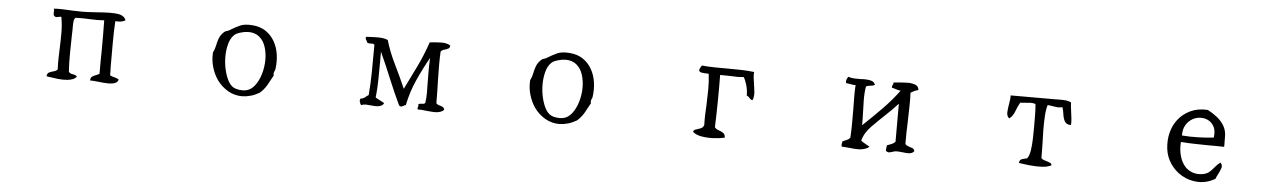

<svg xmlns="http://www.w3.org/2000/svg" viewBox="-27 -858 8054 1206"><g transform="rotate(5 4000.0 -255.5)"><path d="M732 -447Q722 -439 705.5 -436.5Q689 -434 669 -435Q665 -376 665 -297Q665 -218 665 -143Q666 -131 666 -118.5Q666 -106 666 -94Q678 -87 694.5 -83.5Q711 -80 722 -72Q718 -55 701 -48.5Q684 -42 661 -42Q646 -42 629 -43.5Q612 -45 596 -47Q581 -48 567.5 -49.5Q554 -51 544 -50Q543 -68 554 -75.5Q565 -83 577 -87Q583 -90 588.5 -92Q594 -94 599 -98Q599 -138 599 -176Q599 -214 600 -250Q600 -299 600 -345Q600 -391 599 -435Q578 -433 555 -433Q532 -433 508 -434Q487 -435 465 -435.5Q443 -436 421 -435Q410 -430 408 -415Q406 -400 406 -382Q406 -377 406 -372Q406 -367 406 -362Q406 -354 405.5 -345Q405 -336 405 -327Q404 -273 403 -213Q402 -153 406 -94Q414 -82 431.5 -80Q449 -78 459 -68Q451 -56 436 -50Q421 -44 402 -42Q374 -39 342.5 -42.5Q311 -46 288 -50Q282 -51 277.5 -51.5Q273 -52 269 -53Q270 -72 282.5 -78Q295 -84 311 -88Q327 -92 335 -102Q333 -137 334 -171Q335 -205 336 -238Q338 -287 338 -335.5Q338 -384 329 -432Q326 -434 321.5 -433Q317 -432 312 -431Q306 -429 298.5 -428.5Q291 -428 284 -435Q280 -439 279.5 -444.5Q279 -450 279 -456Q280 -462 280 -468Q280 -474 277 -480Q300 -482 331.5 -481Q363 -480 396 -478Q405 -478 414 -477.5Q423 -477 432 -477Q462 -476 492 -477.5Q522 -479 551 -481Q590 -484 626.5 -485Q663 -486 692 -480Q703 -478 715 -469.5Q727 -461 732 -447Z M1697 -222Q1696 -218 1695 -215Q1694 -212 1692 -209Q1690 -204 1688.5 -198Q1687 -192 1690 -182Q1674 -151 1656 -120Q1638 -89 1612 -67Q1585 -51 1558.5 -43.5Q1532 -36 1506 -35Q1457 -34 1415 -58Q1373 -82 1344 -122Q1320 -157 1307 -200.5Q1294 -244 1297 -293Q1308 -314 1312.5 -337.5Q1317 -361 1325.5 -384Q1334 -407 1356 -427Q1361 -432 1372.5 -435Q1384 -438 1394 -445Q1423 -463 1452 -476Q1481 -489 1530 -485Q1580 -481 1614.5 -457.5Q1649 -434 1670 -397Q1691 -360 1697.5 -314.5Q1704 -269 1697 -222ZM1629 -277Q1629 -320 1616.5 -358Q1604 -396 1577 -418Q1560 -432 1536.5 -437.5Q1513 -443 1482 -438Q1463 -434 1446.5 -428.5Q1430 -423 1419 -412Q1397 -391 1387 -353.5Q1377 -316 1377 -274Q1377 -234 1385.5 -195Q1394 -156 1409 -126.5Q1424 -97 1445 -85Q1462 -76 1483 -73.5Q1504 -71 1522 -74Q1555 -80 1579 -111Q1603 -142 1616 -186.5Q1629 -231 1629 -277Z M2778 -467Q2778 -451 2766.5 -445.5Q2755 -440 2741.5 -436.5Q2728 -433 2721 -423Q2719 -386 2719 -342Q2719 -298 2720 -255Q2721 -212 2722 -176Q2722 -149 2722.5 -128.5Q2723 -108 2723 -97Q2730 -89 2742 -86Q2754 -83 2764 -78Q2774 -73 2775 -60Q2765 -50 2750 -45.5Q2735 -41 2717 -41Q2704 -41 2690 -42.5Q2676 -44 2663 -45Q2647 -47 2634 -48Q2621 -49 2611 -48Q2607 -52 2607.5 -56Q2608 -60 2610 -64Q2611 -68 2611.5 -72.5Q2612 -77 2611 -82Q2619 -87 2633 -86.5Q2647 -86 2653 -93Q2658 -118 2658 -158.5Q2658 -199 2657 -242Q2657 -266 2656.5 -289.5Q2656 -313 2657 -334Q2657 -345 2658 -361.5Q2659 -378 2659 -378Q2620 -310 2584.5 -231Q2549 -152 2533 -70Q2529 -69 2526 -67.5Q2523 -66 2520 -64Q2513 -60 2507 -58Q2501 -56 2491 -63Q2453 -143 2419 -226Q2385 -309 2348 -390V-345Q2348 -340 2348 -334.5Q2348 -329 2348 -324Q2348 -270 2347 -211.5Q2346 -153 2340 -100Q2354 -93 2368 -85Q2382 -77 2396 -70Q2390 -57 2378 -52Q2366 -47 2352 -46Q2344 -46 2335 -46.5Q2326 -47 2317 -48Q2300 -50 2283.5 -50.5Q2267 -51 2254 -45Q2247 -50 2243.5 -63.5Q2240 -77 2246 -85Q2263 -87 2273.5 -96Q2284 -105 2295 -112Q2301 -183 2302 -260.5Q2303 -338 2303 -405Q2303 -411 2303 -417.5Q2303 -424 2303 -430Q2297 -435 2291.5 -435.5Q2286 -436 2280 -435Q2275 -435 2269.5 -435.5Q2264 -436 2258 -438Q2257 -442 2253 -449Q2249 -454 2246.5 -459.5Q2244 -465 2246 -475Q2252 -475 2257 -475.5Q2262 -476 2268 -476Q2300 -478 2329.5 -477.5Q2359 -477 2384 -467Q2405 -394 2442.5 -318Q2480 -242 2511 -170Q2548 -244 2584 -318.5Q2620 -393 2648 -475H2650Q2684 -479 2719 -480Q2754 -481 2778 -467Z M3697 -222Q3696 -218 3695 -215Q3694 -212 3692 -209Q3690 -204 3688.5 -198Q3687 -192 3690 -182Q3674 -151 3656 -120Q3638 -89 3612 -67Q3585 -51 3558.5 -43.5Q3532 -36 3506 -35Q3457 -34 3415 -58Q3373 -82 3344 -122Q3320 -157 3307 -200.5Q3294 -244 3297 -293Q3308 -314 3312.5 -337.5Q3317 -361 3325.5 -384Q3334 -407 3356 -427Q3361 -432 3372.5 -435Q3384 -438 3394 -445Q3423 -463 3452 -476Q3481 -489 3530 -485Q3580 -481 3614.5 -457.5Q3649 -434 3670 -397Q3691 -360 3697.5 -314.5Q3704 -269 3697 -222ZM3629 -277Q3629 -320 3616.5 -358Q3604 -396 3577 -418Q3560 -432 3536.5 -437.5Q3513 -443 3482 -438Q3463 -434 3446.5 -428.5Q3430 -423 3419 -412Q3397 -391 3387 -353.5Q3377 -316 3377 -274Q3377 -234 3385.5 -195Q3394 -156 3409 -126.5Q3424 -97 3445 -85Q3462 -76 3483 -73.5Q3504 -71 3522 -74Q3555 -80 3579 -111Q3603 -142 3616 -186.5Q3629 -231 3629 -277Z M4701 -292Q4694 -289 4689 -292.5Q4684 -296 4679 -302Q4675 -306 4671 -310Q4667 -314 4661 -315Q4661 -350 4651.5 -382.5Q4642 -415 4631 -430Q4608 -427 4588 -427.5Q4568 -428 4547 -429Q4533 -429 4517 -429.5Q4501 -430 4483 -430Q4484 -356 4483 -268Q4482 -180 4479 -100Q4488 -88 4504 -83Q4520 -78 4533 -69.5Q4546 -61 4546 -40Q4516 -33 4476.5 -31Q4437 -29 4401 -35Q4365 -41 4345 -59Q4346 -71 4360 -75Q4374 -79 4389.5 -85Q4405 -91 4411 -107Q4410 -139 4411 -171Q4412 -203 4414 -234Q4416 -284 4416.5 -333Q4417 -382 4411 -430Q4405 -432 4399 -432Q4393 -432 4387 -432Q4376 -433 4366 -434.5Q4356 -436 4349 -445Q4350 -456 4354.5 -464Q4359 -472 4364 -479Q4404 -475 4444.5 -474.5Q4485 -474 4526 -474Q4569 -474 4611.5 -473Q4654 -472 4694 -467Q4692 -448 4694.5 -429.5Q4697 -411 4700 -392Q4704 -367 4706.5 -342Q4709 -317 4701 -292Z M5740 -59Q5733 -50 5723 -46.5Q5713 -43 5701 -43Q5693 -43 5684 -44Q5675 -45 5667 -46Q5655 -47 5643.5 -48Q5632 -49 5621 -48Q5615 -47 5610 -45.5Q5605 -44 5600 -42Q5592 -40 5585.5 -38.5Q5579 -37 5572 -40Q5561 -43 5561.5 -53Q5562 -63 5564 -73Q5565 -79 5565 -81Q5580 -86 5594 -92Q5608 -98 5617 -108V-348Q5583 -310 5539.5 -269.5Q5496 -229 5457 -189Q5438 -170 5423 -146Q5408 -122 5402 -96Q5415 -86 5429 -78.5Q5443 -71 5457 -63Q5447 -53 5432 -48Q5417 -43 5400 -41Q5382 -40 5362.5 -41.5Q5343 -43 5325 -45Q5314 -46 5303.5 -47Q5293 -48 5284 -48Q5281 -54 5281 -58Q5281 -62 5282 -67Q5283 -70 5283.5 -73Q5284 -76 5284 -81Q5297 -87 5310.5 -92.5Q5324 -98 5332 -108Q5335 -153 5335 -200Q5335 -247 5335 -292Q5334 -332 5334 -369.5Q5334 -407 5336 -441Q5330 -440 5321.5 -441Q5313 -442 5303 -444Q5297 -445 5290 -446Q5283 -447 5276 -448Q5272 -458 5276 -470Q5280 -482 5287 -489Q5304 -482 5325 -481.5Q5346 -481 5366 -481Q5372 -482 5378 -482Q5384 -482 5390 -482Q5413 -482 5431.5 -477Q5450 -472 5457 -453Q5447 -446 5430 -445Q5413 -444 5402 -438Q5395 -400 5395.5 -350.5Q5396 -301 5398 -259Q5399 -239 5399 -222Q5399 -205 5399 -193Q5458 -249 5515 -306.5Q5572 -364 5621 -430Q5605 -432 5592.5 -436.5Q5580 -441 5565 -444Q5564 -451 5565.5 -455Q5567 -459 5568 -462Q5570 -466 5571.5 -469.5Q5573 -473 5572 -478Q5579 -478 5588 -479Q5597 -480 5607 -481Q5622 -482 5637 -483Q5652 -484 5667 -484Q5693 -483 5711.5 -475Q5730 -467 5732 -444Q5718 -441 5706.5 -435.5Q5695 -430 5684 -423Q5686 -387 5685 -343Q5684 -299 5683 -252Q5681 -213 5680.5 -174.5Q5680 -136 5680 -99Q5688 -90 5701 -86Q5714 -82 5725.5 -77.5Q5737 -73 5740 -59Z M6706 -309Q6687 -308 6676.5 -316Q6666 -324 6661 -337Q6654 -354 6651.5 -376Q6649 -398 6642 -416Q6626 -411 6610 -412.5Q6594 -414 6579 -417Q6571 -418 6564 -419.5Q6557 -421 6549 -421Q6540 -393 6537.5 -350Q6535 -307 6535.5 -258.5Q6536 -210 6538 -168Q6538 -143 6538.5 -122Q6539 -101 6539 -86Q6545 -78 6555.5 -74.5Q6566 -71 6577 -68Q6587 -65 6595.5 -61Q6604 -57 6606 -46Q6581 -33 6544.5 -31.5Q6508 -30 6470 -34Q6432 -38 6401 -43Q6402 -63 6417 -68Q6432 -73 6449 -76Q6463 -92 6468.5 -127.5Q6474 -163 6475 -205Q6476 -247 6476 -283Q6476 -318 6475.5 -357Q6475 -396 6472 -421Q6458 -426 6441 -425.5Q6424 -425 6407 -423Q6399 -422 6391 -421.5Q6383 -421 6376 -421Q6361 -395 6350 -364.5Q6339 -334 6316 -316Q6299 -329 6300.5 -355Q6302 -381 6307 -408Q6309 -422 6311 -436Q6313 -450 6312 -461Q6320 -461 6335.5 -461Q6351 -461 6370 -461Q6399 -461 6432.5 -461Q6466 -461 6497.5 -461Q6529 -461 6552 -461Q6575 -461 6583 -461Q6586 -461 6589 -461Q6592 -461 6595 -461Q6622 -462 6648 -461Q6674 -460 6694 -450Q6694 -435 6696 -419.5Q6698 -404 6700 -388Q6703 -368 6705 -348Q6707 -328 6706 -309Z M7676 -256Q7650 -257 7626 -257Q7602 -257 7578 -257Q7538 -258 7495.5 -258.5Q7453 -259 7403 -263Q7399 -217 7410.5 -175.5Q7422 -134 7447 -107Q7467 -87 7494.5 -77.5Q7522 -68 7558 -74Q7584 -79 7599.5 -93Q7615 -107 7629 -124.5Q7643 -142 7662 -156Q7677 -139 7670 -119.5Q7663 -100 7653 -81Q7649 -73 7645 -65.5Q7641 -58 7639 -51Q7585 -20 7529.5 -22.5Q7474 -25 7428 -52Q7385 -77 7356 -119.5Q7327 -162 7321 -214Q7315 -267 7327 -314.5Q7339 -362 7367 -398Q7397 -437 7444.5 -459.5Q7492 -482 7554 -478Q7585 -462 7613 -440Q7641 -418 7659 -387.5Q7677 -357 7676 -315Q7676 -311 7676 -306Q7676 -301 7676 -295Q7676 -284 7676.5 -272.5Q7677 -261 7676 -256ZM7606 -308Q7612 -348 7600 -373.5Q7588 -399 7566 -412Q7544 -425 7518 -425Q7489 -426 7463 -411.5Q7437 -397 7421 -370Q7405 -343 7406 -304Q7456 -300 7507.5 -301.5Q7559 -303 7606 -308Z"/></g></svg>

Font: Yuji Mai
Style: Regular
Weight: 400
Designer: Kataoka Yuji
Foundry: Kinuta Font Factory
Version: Version 3.002